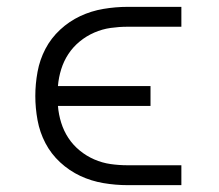

<svg xmlns="http://www.w3.org/2000/svg" viewBox="-20 -540 640 560"><path d="M509 0H352Q317 0 281.5 -6Q246 -12 214 -27Q182 -42 155.5 -66.5Q129 -91 112.5 -122.5Q96 -154 89.5 -189.5Q83 -225 83 -260Q83 -295 89.5 -330.5Q96 -366 112.5 -397.5Q129 -429 155.5 -453.5Q182 -478 214 -493Q246 -508 281.5 -514Q317 -520 352 -520H509V-462H352Q327 -462 302.5 -458.5Q278 -455 255 -445Q232 -435 212.5 -419Q193 -403 179.5 -382.5Q166 -362 158.5 -338Q151 -314 149 -289H419V-231H149Q151 -206 158.5 -182Q166 -158 179.5 -137.5Q193 -117 212.5 -101Q232 -85 255 -75Q278 -65 302.5 -61.5Q327 -58 352 -58H509Z"/></svg>

Font: Iosevka Light Extended
Style: Regular
Weight: 300
Width: 7
Monospace: yes
Designer: Belleve Invis
Foundry: Belleve Invis
Version: Version 32.5.0; ttfautohint (v1.8.4)